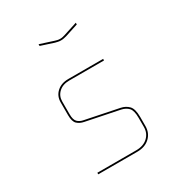

<svg xmlns="http://www.w3.org/2000/svg" viewBox="-181 -1016 1012 1063"><g transform="rotate(-30 325.0 -484.5)"><path d="M484 -630V-620H262Q220 -620 195 -597Q170 -574 170 -539V-457Q170 -422 184 -408Q198 -394 221 -390L432 -347Q462 -341 481.5 -321Q501 -301 501 -249V-191Q501 -147 471 -118.5Q441 -90 390 -90H141V-100H390Q436 -100 463.5 -125.5Q491 -151 491 -191V-249Q491 -296 474.5 -313.5Q458 -331 430 -337L219 -380Q193 -385 176.5 -400.5Q160 -416 160 -457V-539Q160 -579 188 -604.5Q216 -630 262 -630ZM215 -879 302 -851Q309 -849 316.5 -847Q324 -845 334 -845Q344 -845 351.5 -847Q359 -849 366 -851L453 -879V-868L370 -841Q361 -839 353 -837Q345 -835 334 -835Q323 -835 315 -837Q307 -839 298 -841L215 -868Z"/></g></svg>

Font: Bungee Hairline
Style: Regular
Weight: 400
Designer: David Jonathan Ross
Foundry: David Jonathan Ross
Version: Version 1.001;PS 1.0;hotconv 1.0.72;makeotf.lib2.5.5900